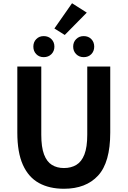

<svg xmlns="http://www.w3.org/2000/svg" viewBox="-20 -1152 788 1186"><path d="M375 14Q285 14 220.5 -21.5Q156 -57 121.5 -133.5Q87 -210 87 -333V-741H235V-320Q235 -243 252 -198Q269 -153 300.5 -133.5Q332 -114 375 -114Q419 -114 451.5 -133.5Q484 -153 501.5 -198Q519 -243 519 -320V-741H661V-333Q661 -149 586 -67.5Q511 14 375 14ZM250 -799Q222 -799 204 -817.5Q186 -836 186 -864Q186 -892 204 -910.5Q222 -929 250 -929Q279 -929 297.5 -910.5Q316 -892 316 -864Q316 -836 297.5 -817.5Q279 -799 250 -799ZM380 -936 316 -976 425 -1132 516 -1074ZM497 -799Q469 -799 450.5 -817.5Q432 -836 432 -864Q432 -892 450.5 -910.5Q469 -929 497 -929Q526 -929 544 -910.5Q562 -892 562 -864Q562 -836 544 -817.5Q526 -799 497 -799Z"/></svg>

Font: Chiron Sans HK TT
Style: Bold
Weight: 700
Designer: Ryoko NISHIZUKA 西塚涼子 (kana, bopomofo & ideographs); Paul D. Hunt (Latin, Greek & Cyrillic); Sandoll Communications 산돌커뮤니
Foundry: Adobe
Version: Version 2.022;hotconv 1.0.109;makeotfexe 2.5.65596